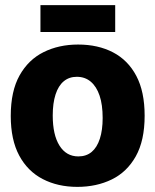

<svg xmlns="http://www.w3.org/2000/svg" viewBox="-20 -716 607 750"><path d="M282 14Q206 14 147 -16.5Q88 -47 55 -108.5Q22 -170 22 -263Q22 -360 56.5 -421.5Q91 -483 150.5 -512.5Q210 -542 285 -542Q363 -542 421.5 -511.5Q480 -481 512.5 -419.5Q545 -358 545 -264Q545 -167 510.5 -105.5Q476 -44 416.5 -15Q357 14 282 14ZM286 -105Q317 -105 338 -122.5Q359 -140 370 -174Q381 -208 381 -255Q381 -307 369 -342.5Q357 -378 334.5 -397Q312 -416 280 -416Q250 -416 229 -398.5Q208 -381 197 -347Q186 -313 186 -265Q186 -189 212.5 -147Q239 -105 286 -105ZM138 -591V-696H430V-591Z"/></svg>

Font: Bricolage Grotesque 96pt ExtraBold
Style: Regular
Weight: 800
Designer: Mathieu Triay
Foundry: Atelier Triay
Version: Version 1.001;gftools[0.9.33.dev8+g029e19f]